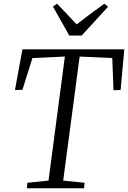

<svg xmlns="http://www.w3.org/2000/svg" viewBox="-20 -1007 685 1027"><path d="M124 0 126.5 -29.5 239.5 -41 327 -704.5 153.5 -696.5 100 -526.5 60 -525.5 100 -743H645L625 -525.5L587 -524.5L580.5 -696.5L406 -704.5L318 -41L432.5 -29.5L429.5 0ZM350.5 -817 263 -972.5 285.5 -987Q311.5 -959.5 337.5 -932.5Q363.5 -905.5 390 -876.5Q424 -903.5 460.5 -930.5Q497 -957.5 538 -987L558 -971L417 -817Z"/></svg>

Font: Merriweather 72pt Light
Style: Italic
Weight: 300
Italic angle: -7.8°
Version: Version 2.101